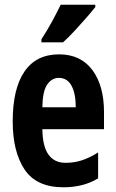

<svg xmlns="http://www.w3.org/2000/svg" viewBox="-20 -837 491 816"><path d="M231 -606Q323 -606 372.5 -539.5Q422 -473 422 -361V-288H160Q161 -215 186 -180Q211 -145 259 -145Q295 -145 327.5 -155.5Q360 -166 397 -189V-79Q364 -59 327 -50Q290 -41 250 -41Q135 -41 84.5 -116.5Q34 -192 34 -321Q34 -460 84 -533Q134 -606 231 -606ZM230 -506Q200 -506 180.5 -477.5Q161 -449 160 -381H302Q302 -439 284 -472.5Q266 -506 230 -506ZM385 -807Q371 -789 347.5 -762Q324 -735 297.5 -706.5Q271 -678 248 -657H156V-670Q182 -710 202 -747Q222 -784 238 -817H385Z"/></svg>

Font: Noto Sans Tamil UI ExtraCondensed
Style: Bold
Weight: 700
Width: 2
Designer: Jelle Bosma - Monotype Design Team
Foundry: Monotype Imaging Inc.
Version: Version 2.004; ttfautohint (v1.8.4.7-5d5b)